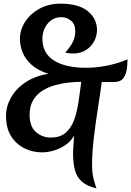

<svg xmlns="http://www.w3.org/2000/svg" viewBox="-20 -801 718 1051"><path d="M212 -590Q212 -510 275 -470Q338 -430 452 -430Q503 -430 562 -441Q621 -452 678 -476Q678 -450 674 -421.5Q670 -393 654.5 -372.5Q639 -352 603 -352H537Q528 -285 515.5 -205.5Q503 -126 493.5 -46Q484 34 484 104Q484 148 493 181Q502 214 508 230Q456 218 428 193Q400 168 390 129.5Q380 91 380 40Q380 29 381 10Q382 -9 383.5 -28Q385 -47 386 -58Q364 -23 333 -3.5Q302 16 270 24.5Q238 33 211 33Q158 33 113 10.5Q68 -12 40.5 -56Q13 -100 13 -167Q13 -218 40 -266.5Q67 -315 119 -350Q171 -385 245 -397Q186 -416 152 -447Q118 -478 103.5 -515Q89 -552 89 -587Q89 -637 117 -681Q145 -725 195.5 -753Q246 -781 311 -781Q411 -781 461 -739.5Q511 -698 511 -637Q511 -605 495.5 -575.5Q480 -546 450.5 -527Q421 -508 379 -508Q371 -508 360.5 -509Q350 -510 337 -513Q365 -544 378.5 -571Q392 -598 392 -630Q392 -669 368.5 -688Q345 -707 316 -707Q284 -707 260.5 -690Q237 -673 224.5 -646Q212 -619 212 -590ZM258 -48Q312 -48 343 -77.5Q374 -107 389.5 -155Q405 -203 412 -259L425 -353Q394 -353 356 -349Q318 -345 280.5 -334.5Q243 -324 212 -304.5Q181 -285 161.5 -252.5Q142 -220 142 -173Q142 -109 176.5 -78.5Q211 -48 258 -48Z"/></svg>

Font: Merienda SemiBold
Style: Regular
Weight: 600
Designer: Eduardo Rodriguez Tunni
Foundry: Eduardo Rodriguez Tunni
Version: Version 2.001; ttfautohint (v1.8.4.7-5d5b)